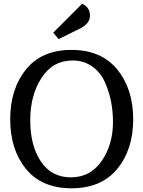

<svg xmlns="http://www.w3.org/2000/svg" viewBox="-20 -1001 773 1035"><path d="M544 -561Q521 -612 476 -643.5Q431 -675 371 -675Q265 -675 204 -581.5Q143 -488 143 -352.5Q143 -217 200 -131Q257 -45 362 -45Q467 -45 528 -133Q589 -221 589 -342.5Q589 -464 544 -561ZM120 -90.5Q35 -195 35 -358Q35 -521 120 -626.5Q205 -732 365.5 -732Q526 -732 612 -626.5Q698 -521 698 -358Q698 -195 612 -90.5Q526 14 365.5 14Q205 14 120 -90.5ZM423 -981Q465 -961 465 -917Q465 -873 409 -846L296 -790L267 -825Z"/></svg>

Font: Gabriela
Style: Regular
Weight: 400
Designer: Eduardo Rodriguez Tunni
Foundry: Eduardo Rodriguez Tunni
Version: Version 1.003